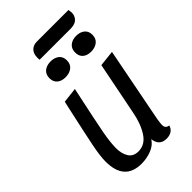

<svg xmlns="http://www.w3.org/2000/svg" viewBox="-258 -931 1036 1036"><g transform="rotate(-45 259.5 -413.0)"><path d="M401 -51Q401 -23 427 -21Q422 -1 406 9.5Q390 20 367 20Q340 20 324.5 5.5Q309 -9 306 -37Q288 -8 252 6Q216 20 176 20Q46 20 46 -126Q46 -166 59 -232Q72 -298 111 -475L119 -510L206 -520Q162 -315 149.5 -247.5Q137 -180 137 -137Q137 -95 154.5 -67Q172 -39 211 -39Q262 -39 293.5 -88Q325 -137 338 -208L398 -510L489 -520L406 -93Q401 -63 401 -51ZM486 -822Q486 -818 484 -808Q478 -787 462 -776.5Q446 -766 417 -766H183L182 -782Q182 -812 198 -829Q214 -846 242 -846H483Q486 -825 486 -822ZM285 -660Q285 -631 265.5 -615.5Q246 -600 215 -600Q186 -600 168 -615Q150 -630 150 -658Q150 -687 169 -702.5Q188 -718 218 -718Q248 -718 266.5 -703Q285 -688 285 -660ZM480 -660Q480 -631 460.5 -615.5Q441 -600 411 -600Q381 -600 363.5 -615Q346 -630 346 -658Q346 -687 365 -702.5Q384 -718 413 -718Q443 -718 461.5 -703Q480 -688 480 -660Z"/></g></svg>

Font: Sansita Light Italic
Style: Regular
Weight: 300
Italic angle: -11°
Designer: Pablo Cosgaya
Foundry: Omnibus-Type
Version: Version 1.006